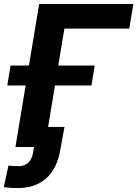

<svg xmlns="http://www.w3.org/2000/svg" viewBox="-20 -748 699 977"><path d="M658.7 -727.5 637.7 -602.5H307.6L208 0H58.6L179.2 -727.5ZM17.1 -313 33.7 -414.6H461.9L445.3 -313ZM69.3 209Q51.3 209 34.2 207.8Q17.1 206.5 -0.5 204.1L22.9 94.7Q34.2 95.7 48.1 96.7Q62 97.7 73.7 97.7Q104 97.7 123.3 80.3Q142.6 63 148.9 26.4L152.8 0H103L119.6 -102.1H308.1L286.1 19Q268.6 113.3 213.4 161.1Q158.2 209 69.3 209Z"/></svg>

Font: Inter 20pt
Style: Bold Italic
Weight: 700
Italic angle: -9.3988°
Version: Version 4.001;git-66647c0bb